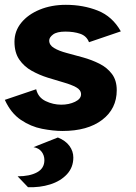

<svg xmlns="http://www.w3.org/2000/svg" viewBox="-30 -530 565 796"><path d="M229 13Q191 13 144.5 4Q98 -5 56.5 -33Q15 -61 -10 -116L120 -160Q128 -126 159 -111Q190 -96 224 -96Q256 -96 281 -108Q306 -120 306 -139Q306 -157 286 -168Q266 -179 234.5 -188Q203 -197 168 -208Q133 -219 101.5 -236.5Q70 -254 50 -283Q30 -312 30 -357Q30 -401 58 -435.5Q86 -470 134.5 -490Q183 -510 243 -510Q315 -510 375.5 -486Q436 -462 471 -400L339 -355Q329 -381 302.5 -390Q276 -399 241 -399Q206 -399 190 -387Q174 -375 174 -362Q174 -343 194 -331Q214 -319 246 -310.5Q278 -302 314 -292Q350 -282 382 -266Q414 -250 434 -223.5Q454 -197 454 -156Q454 -79 393.5 -33Q333 13 229 13ZM86 246 43 201Q93 201 123.5 184.5Q154 168 154 134Q154 114 142.5 99Q131 84 109 80L210 40Q242 53 258 75Q274 97 274 123Q274 164 247.5 192.5Q221 221 178 234.5Q135 248 86 246Z"/></svg>

Font: Atkinson Hyperlegible
Style: Bold Italic
Weight: 700
Italic angle: -12°
Designer: Elliott Scott, Megan Eiswerth, Linus Boman, Theodore Petrosky
Foundry: Braille Institute
Version: Version 1.006; ttfautohint (v1.8.3)